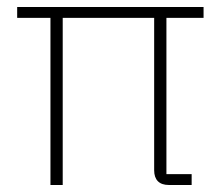

<svg xmlns="http://www.w3.org/2000/svg" viewBox="-20 -528 638 548"><path d="M455 -477H561V-508H29V-477H124V0H159V-477H420V-42C420 -15 434 0 462 0H527V-31H455Z"/></svg>

Font: IBM Plex Devanagari ExtraLight
Style: Regular
Weight: 200
Designer: Mike Abbink, Paul van der Laan, Pieter van Rosmalen, Erin McLaughlin
Foundry: Bold Monday
Version: Version 1.0